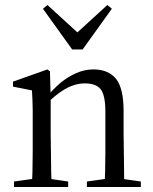

<svg xmlns="http://www.w3.org/2000/svg" viewBox="-20 -749 612 769"><path d="M36 0H253V-22L157 -36H136L36 -22ZM107 0H187Q186 -23 185 -61Q184 -99 184 -140Q183 -180 183 -211V-357V-359L180 -463L170 -471L32 -422V-402L108 -387Q109 -367 110 -348Q110 -329 111 -308Q111 -286 111 -258V-211Q111 -180 111 -140Q110 -99 110 -61Q109 -23 107 0ZM328 0H544V-22L447 -36H428L328 -22ZM398 0H478Q477 -23 477 -61Q476 -98 476 -139Q475 -179 475 -211V-304Q475 -395 445 -433Q414 -471 354 -471Q319 -471 285 -456Q251 -441 222 -417Q193 -392 171 -365H166L176 -343Q202 -367 226 -383Q249 -399 273 -407Q296 -415 320 -415Q364 -415 383 -392Q402 -368 402 -302V-211Q402 -179 402 -139Q401 -98 401 -61Q400 -23 398 0ZM170 -729 152 -714 269 -551H311L428 -714L410 -729L258 -590H322Z"/></svg>

Font: Source Serif 4 48pt
Style: Regular
Weight: 400
Designer: Frank Grie√ühammer
Foundry: Adobe Systems Incorporated
Version: Version 4.004;hotconv 1.0.116;makeotfexe 2.5.65601